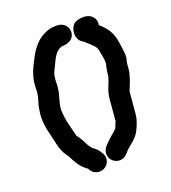

<svg xmlns="http://www.w3.org/2000/svg" viewBox="-101 -757 735 823"><g transform="rotate(-15 267.0 -346.0)"><path d="M383 -433C382 -428 382 -423 382 -416V-405C377 -371 362 -346 362 -309C362 -304 361 -298 362 -293V-211C361 -210 362 -208 362 -207C359 -201 357 -195 356 -189L352 -177C349 -174 347 -171 343 -167L330 -154C317 -141 306 -128 295 -113C272 -78 301 -36 340 -42C361 -45 371 -62 382 -77L394 -89C410 -105 429 -123 437 -146L443 -162L447 -176C451 -189 453 -204 453 -221V-299C452 -303 453 -307 453 -310C453 -311 452 -313 453 -315C453 -318 455 -322 456 -326C464 -353 474 -381 474 -416C474 -421 473 -426 474 -430V-439C475 -445 476 -451 477 -458C477 -484 469 -509 464 -532C453 -578 431 -601 399 -625C402 -644 393 -657 382 -666C362 -681 331 -676 310 -666C281 -651 280 -594 309 -578C321 -572 328 -565 341 -556L359 -541C366 -535 372 -525 374 -514C378 -497 386 -478 386 -459C386 -451 383 -441 383 -433ZM159 -444V-459C159 -470 165 -487 169 -496C181 -526 190 -564 219 -576C219 -577 219 -577 220 -577L232 -579C258 -583 282 -601 277 -631C273 -657 250 -674 219 -669L205 -667C186 -664 169 -653 154 -643C128 -623 108 -591 95 -557C83 -530 71 -498 68 -462V-440C69 -433 69 -427 69 -422C70 -419 70 -415 69 -412C69 -385 59 -365 59 -338C58 -331 58 -322 58 -311C60 -282 65 -259 73 -237C89 -194 94 -155 121 -124C126 -119 129 -115 132 -110C147 -84 168 -56 196 -42C202 -29 213 -21 227 -18C267 -10 297 -52 275 -87C264 -102 256 -113 236 -123C224 -135 219 -141 211 -156C204 -167 194 -181 184 -191C171 -231 154 -268 149 -315V-331L151 -345C153 -365 160 -385 160 -407C161 -420 159 -432 159 -444Z"/></g></svg>

Font: Dictator
Style: Regular
Weight: 500
Version: Version MIL.1277